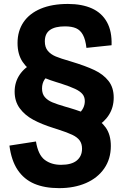

<svg xmlns="http://www.w3.org/2000/svg" viewBox="-20 -762 660 994"><path d="M55.8 -287.5Q55.8 -237.1 82.3 -201.2Q108.8 -165.4 152.2 -142Q195.7 -118.5 257.4 -99.2L279.9 -92Q328.4 -76.4 354.3 -64Q380.2 -51.6 392.4 -34.8Q404.7 -17.9 404.7 7.7Q404.7 46.5 377.6 68.9Q350.6 91.3 295.8 91.3Q245.9 91.3 211.7 65.7Q177.4 40 166.2 -29.5L28.8 -8.2Q38.8 69.1 71.4 117.7Q104 166.3 157.5 189.2Q211.1 212 286.2 212Q364.2 212 424.9 185.8Q485.5 159.5 519.6 110.1Q553.8 60.8 553.8 -6.2Q553.8 -64.8 527.1 -102Q500.5 -139.1 454.8 -161Q409.2 -182.9 333.1 -205.5Q324.2 -207.9 319.9 -209.1Q274.8 -222.2 250.7 -232.4Q226.5 -242.5 212 -259.4Q197.6 -276.2 197.6 -303.9Q197.6 -330.2 210.1 -349.4Q222.6 -368.7 245.2 -379.3L154.6 -436.4Q107.2 -413.2 81.5 -374.8Q55.8 -336.3 55.8 -287.5ZM568.7 -256.8Q568.7 -308.8 541.8 -343Q515 -377.2 469.1 -399Q423.2 -420.9 348 -443.5L341.7 -445.5Q294.6 -458.9 268.8 -469.6Q243 -480.3 227.5 -498.8Q212.1 -517.3 212.1 -547.8Q212.1 -587.8 238.5 -606.6Q264.9 -625.5 316.2 -625.5Q351.5 -625.5 373.8 -615.7Q396.1 -605.9 409.3 -581.6Q422.6 -557.3 427.5 -514.1L557.6 -527.8Q560.1 -599.7 533.8 -647.3Q507.5 -695 456.2 -718.3Q404.8 -741.6 331.6 -741.6Q249.4 -741.6 190.8 -717Q132.2 -692.4 101.5 -646.9Q70.8 -601.3 70.8 -539.2Q70.8 -480.8 97 -441.8Q123.2 -402.8 166 -379.5Q208.8 -356.2 271.9 -336.8Q283 -333.6 295.6 -329.5Q343.6 -313.8 369.1 -301.7Q394.7 -289.6 406.9 -274.9Q419.1 -260.2 419.1 -238.4Q419.1 -219.7 410.8 -202.8Q402.4 -185.9 386.5 -173L473.9 -103.1Q519.2 -128.1 543.9 -167.2Q568.7 -206.4 568.7 -256.8Z"/></svg>

Font: Monaspace Xenon Var
Style: Regular
Weight: 400
Designer: Riley Cran and the Lettermatic Team
Version: Version 1.000 (Monaspace Xenon Var)